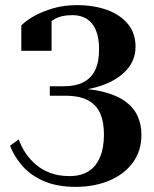

<svg xmlns="http://www.w3.org/2000/svg" viewBox="-20 -638 600 748"><path d="M251 -294 301 -278V-298L232 -283Q310 -283 372 -303.5Q434 -324 471 -363Q508 -402 508 -456Q508 -509 478 -545Q448 -581 396.5 -599.5Q345 -618 280 -618Q229 -618 186.5 -605.5Q144 -593 113 -575.5Q82 -558 63 -539V-440H181V-574Q174 -571 169 -565.5Q164 -560 159.5 -552.5Q155 -545 152 -536.5Q149 -528 147 -519Q163 -545 190 -562Q217 -579 262 -579Q295 -579 318 -564.5Q341 -550 353.5 -520.5Q366 -491 366 -446Q366 -397 351 -365.5Q336 -334 305.5 -318Q275 -302 229 -302H174V-265H235Q292 -265 325 -246Q358 -227 371.5 -193.5Q385 -160 385 -114Q385 -62 369.5 -25.5Q354 11 324.5 29.5Q295 48 251 48Q210 48 178 36.5Q146 25 122 5Q98 -15 80.5 -40.5Q63 -66 53 -95L19 -70Q37 -25 69.5 11Q102 47 153 68.5Q204 90 275 90Q348 90 406 65.5Q464 41 497.5 -4.5Q531 -50 531 -113Q531 -153 516 -186Q501 -219 468 -243Q435 -267 381.5 -280.5Q328 -294 251 -294Z"/></svg>

Font: Roboto Serif 144pt SemiBold
Style: Regular
Weight: 600
Version: Version 1.008